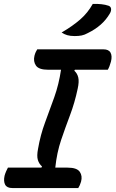

<svg xmlns="http://www.w3.org/2000/svg" viewBox="-20 -949 583 969"><path d="M375 0H42Q15 0 6 -17Q-3 -34 3 -62Q6 -73 11 -84.5Q16 -96 20 -103H189L192 -109Q177 -122 171 -142Q165 -162 172 -198Q184 -268 207.5 -331Q231 -394 254 -458.5Q277 -523 288 -597H223Q176 -597 161.5 -618Q147 -639 154 -668Q157 -679 160.5 -686.5Q164 -694 168 -700H502Q529 -700 538 -683Q547 -666 540 -638Q533 -612 524 -597H358L355 -592Q370 -579 375 -558Q380 -537 372 -501Q357 -430 333.5 -368Q310 -306 288.5 -242.5Q267 -179 259 -103H321Q368 -103 382.5 -82Q397 -61 389 -32Q386 -22 382.5 -14Q379 -6 375 0ZM448 -929Q496 -931 528 -920Q539 -916 540.5 -905Q542 -894 535 -882Q516 -849 488 -824.5Q460 -800 423 -782Q407 -773 392 -770Q377 -767 357 -767Q335 -767 319.5 -771.5Q304 -776 291 -785Q346 -817 384.5 -850.5Q423 -884 448 -929Z"/></svg>

Font: Recursive Sn Csl St Med
Style: Italic
Weight: 500
Italic angle: -15°
Version: Version 1.079;hotconv 1.0.112;makeotfexe 2.5.65598; ttfautoh